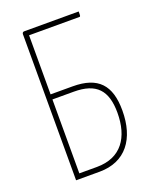

<svg xmlns="http://www.w3.org/2000/svg" viewBox="-133 -776 683 852"><g transform="rotate(-20 209.0 -350.0)"><path d="M87 -700C77 -700 77 -690 77 -690V0H188C312 0 376 -88 376 -221C376 -341 325 -397 205 -397H101V-676H339C344 -676 344 -680 344 -700ZM101 -24V-373H202C308 -373 352 -325 352 -219C352 -104 300 -24 184 -24Z"/></g></svg>

Font: Yanone Kaffeesatz Extra Light
Style: Regular
Weight: 200
Designer: Yanone (Cyrillic: Daniel Pouzeot & Huerta Tipografica)
Foundry: Yanone
Version: Version 1.100;PS 001.100;hotconv 1.0.70;makeotf.lib2.5.58329